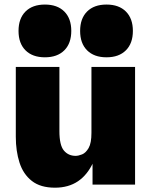

<svg xmlns="http://www.w3.org/2000/svg" viewBox="-20 -827 686 860"><path d="M226.1 13.7Q161.1 13.7 122.6 -16.6Q84 -46.9 67.4 -98.6Q50.8 -150.4 50.8 -214.4V-527.3H246.1V-239.7Q246.1 -176.8 266.1 -152.8Q286.1 -128.9 318.8 -128.9Q331.1 -128.9 347.7 -135.5Q364.3 -142.1 377 -164.1Q389.6 -186 389.6 -231.9V-527.3H585V0H394.5V-123.5L398.4 -101.6Q372.1 -43.9 329.3 -15.1Q286.6 13.7 226.1 13.7ZM181.2 -570.3Q125.5 -570.3 94.2 -601.6Q63 -632.8 63 -688.5Q63 -744.1 94.2 -775.4Q125.5 -806.6 181.2 -806.6Q236.8 -806.6 268.1 -775.4Q299.3 -744.1 299.3 -688.5Q299.3 -632.8 268.1 -601.6Q236.8 -570.3 181.2 -570.3ZM457 -570.3Q401.4 -570.3 370.1 -601.6Q338.9 -632.8 338.9 -688.5Q338.9 -744.1 370.1 -775.4Q401.4 -806.6 457 -806.6Q512.7 -806.6 543.9 -775.4Q575.2 -744.1 575.2 -688.5Q575.2 -632.8 543.9 -601.6Q512.7 -570.3 457 -570.3Z"/></svg>

Font: Schibsted Grotesk Black
Style: Regular
Weight: 900
Designer: Bakken & Baeck AS, Henrik Kongsvoll
Foundry: Schibsted ASA
Version: Version 1.100;gftools[0.9.25]